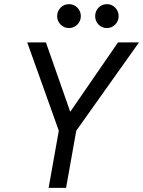

<svg xmlns="http://www.w3.org/2000/svg" viewBox="-20 -904 689 924"><path d="M214 0 263 -275 111 -700H201L318 -366L548 -700H649L347 -275L298 0ZM495 -769Q470 -769 454 -786Q438 -803 438 -826Q438 -850 454 -867Q470 -884 495 -884Q518 -884 534.5 -867Q551 -850 551 -826Q551 -803 534.5 -786Q518 -769 495 -769ZM312 -769Q288 -769 271.5 -786Q255 -803 255 -826Q255 -850 271.5 -867Q288 -884 312 -884Q336 -884 352.5 -867Q369 -850 369 -826Q369 -803 352.5 -786Q336 -769 312 -769Z"/></svg>

Font: DM Mono
Style: Italic
Weight: 400
Italic angle: -10°
Designer: Colophon Foundry
Foundry: Colophon Foundry
Version: Version 1.000; ttfautohint (v1.8.2.53-6de2)